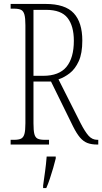

<svg xmlns="http://www.w3.org/2000/svg" viewBox="-20 -734 519 975"><path d="M34 0V-24H51Q75 -24 87 -30Q99 -36 104 -53.5Q109 -71 109 -108V-606Q109 -642 104 -660Q99 -678 87 -684Q75 -690 51 -690H34V-714H211Q311 -714 354.5 -667Q398 -620 398 -528Q398 -463 380 -423.5Q362 -384 334.5 -362.5Q307 -341 277 -331L389 -109Q411 -66 429.5 -45Q448 -24 474 -24H479V0H474Q444 0 423.5 -8Q403 -16 386 -36Q369 -56 351 -92L239 -320H150V-108Q150 -71 154.5 -53.5Q159 -36 171 -30Q183 -24 207 -24H229V0ZM199 -349Q280 -349 317.5 -394.5Q355 -440 355 -527Q355 -602 323 -643Q291 -684 214 -684H150V-349ZM199 208Q204 172 209 136Q214 100 217 61H263V71Q258 92 250 119.5Q242 147 233 174Q224 201 215 221H199Z"/></svg>

Font: Noto Serif ExtraCondensed ExtraLight
Style: Regular
Weight: 200
Width: 2
Designer: Monotype Design Team
Foundry: Monotype Imaging Inc.
Version: Version 2.015